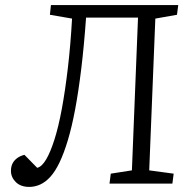

<svg xmlns="http://www.w3.org/2000/svg" viewBox="-20 -721 741 754"><path d="M522 -652H318Q310 -540 299 -450Q288 -360 275 -291Q262 -222 246.5 -170.5Q231 -119 214 -83.5Q197 -48 178 -27Q159 -6 138 3.5Q117 13 95 13Q61 13 42 -6Q23 -25 23 -50Q23 -67 29.5 -79.5Q36 -92 48 -100.5Q60 -109 76 -113L126 -62Q144 -66 161 -94.5Q178 -123 194 -173.5Q210 -224 223 -294.5Q236 -365 246.5 -454Q257 -543 263 -648L176 -663L180 -701H680L675 -663L590 -648L566 -52L662 -39L657 0H410L415 -39L498 -52Z"/></svg>

Font: Literata Light
Style: Italic
Weight: 300
Italic angle: -2°
Designer: Latin by Veronika Burian and Jose Scaglione. Greek by Irene Vlachou. Cyrillic by Vera Evstafieva
Foundry: TypeTogether
Version: Version 3.103;gftools[0.9.29]